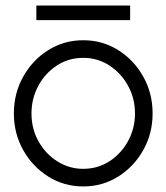

<svg xmlns="http://www.w3.org/2000/svg" viewBox="-20 -659 600 692"><path d="M280 13Q211 13 154.2 -22.5Q97.5 -58 63.8 -117.8Q30 -177.5 30 -250Q30 -323 63.8 -383Q97.5 -443 154.2 -478.5Q211 -514 280 -514Q349 -514 405.8 -478.5Q462.5 -443 496.2 -383Q530 -323 530 -250Q530 -177.5 496.2 -117.8Q462.5 -58 405.8 -22.5Q349 13 280 13ZM280 -50.5Q332.5 -50.5 374.8 -78Q417 -105.5 441.8 -151Q466.5 -196.5 466.5 -250Q466.5 -304.5 441.5 -350Q416.5 -395.5 374.2 -423Q332 -450.5 280 -450.5Q227 -450.5 184.8 -422.8Q142.5 -395 118 -349.5Q93.5 -304 93.5 -250Q93.5 -194.5 119 -149.2Q144.5 -104 187 -77.2Q229.5 -50.5 280 -50.5ZM111 -639H449V-586.5H111Z"/></svg>

Font: Urbanist Light
Style: Regular
Weight: 300
Designer: Corey Hu
Foundry: Corey Hu
Version: Version 1.330; ttfautohint (v1.8.4.7-5d5b)